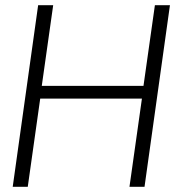

<svg xmlns="http://www.w3.org/2000/svg" viewBox="-20 -720 720 740"><path d="M635 -700 537 0H479L527 -340H135L87 0H29L127 -700H185L141 -389H533L577 -700Z"/></svg>

Font: Krub Light
Style: Italic
Weight: 300
Italic angle: -8°
Designer: Ekaluck Peanpanawate
Foundry: Cadson Demak Co.,Ltd.
Version: Version 1.000; ttfautohint (v1.6)